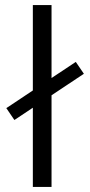

<svg xmlns="http://www.w3.org/2000/svg" viewBox="-20 -740 357 760"><path d="M184 0H110V-720H184ZM312 -448 37 -265 5 -312 280 -495Z"/></svg>

Font: Wix Madefor Display
Style: Regular
Weight: 400
Designer: Dalton Maag Ltd
Foundry: Dalton Maag Ltd
Version: Version 3.100